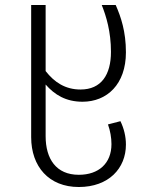

<svg xmlns="http://www.w3.org/2000/svg" viewBox="-20 -543 585 770"><path d="M413 -44C422 -19 427 9 427 35C427 112 376 158 296 158C205 158 163 94 163 3V-204C199 -163 244 -135 311 -135C409 -135 485 -205 485 -333C485 -417 465 -475 444 -523H388C406 -478 425 -416 425 -335C425 -243 386 -184 303 -184C242 -184 198 -213 163 -258V-523H105V7C105 125 176 207 296 207C416 207 485 132 485 37C485 4 477 -28 463 -57Z"/></svg>

Font: FiraGO Light
Style: Regular
Weight: 300
Designer: bBox Type
Foundry: bBox Type GmbH
Version: Version 1.001;PS 001.001;hotconv 1.0.88;makeotf.lib2.5.64775